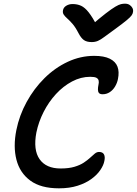

<svg xmlns="http://www.w3.org/2000/svg" viewBox="-20 -1015 745 1045"><path d="M301 10Q202 10 145 -32Q88 -74 69.5 -145.5Q51 -217 69 -307Q85 -387 125 -460Q165 -533 222 -589.5Q279 -646 348.5 -678.5Q418 -711 493 -711Q546 -711 577.5 -695.5Q609 -680 619.5 -652Q630 -624 622 -585Q618 -564 606.5 -544.5Q595 -525 577.5 -513.5Q560 -502 539 -502Q524 -502 518.5 -509Q513 -516 513 -528Q513 -540 516 -554Q519 -566 517 -576Q515 -586 505 -591.5Q495 -597 471 -597Q420 -597 372 -571.5Q324 -546 284.5 -503Q245 -460 217.5 -406Q190 -352 178 -294Q160 -199 195.5 -148.5Q231 -98 310 -98Q354 -98 384.5 -107Q415 -116 435.5 -129.5Q456 -143 470.5 -156.5Q485 -170 496 -179Q507 -188 519 -188Q539 -188 546 -174.5Q553 -161 548 -139Q544 -116 526 -89.5Q508 -63 477 -40.5Q446 -18 402 -4Q358 10 301 10ZM660 -995Q675 -995 685 -988.5Q695 -982 700.5 -972Q706 -962 704 -950Q703 -941 696.5 -931.5Q690 -922 669 -904.5Q648 -887 604 -855Q569 -830 548.5 -814.5Q528 -799 513 -792.5Q498 -786 479 -786Q452 -786 436.5 -797Q421 -808 407 -835Q390 -868 374 -886Q358 -904 345.5 -915Q333 -926 326.5 -936Q320 -946 323 -960Q326 -975 341 -984Q356 -993 375 -993Q401 -993 421.5 -983.5Q442 -974 462.5 -948Q483 -922 510 -872H471Q523 -917 555.5 -942Q588 -967 607.5 -978.5Q627 -990 638.5 -992.5Q650 -995 660 -995Z"/></svg>

Font: Shantell Sans Medium
Style: Italic
Weight: 500
Italic angle: -11°
Designer: Stephen Nixon, Anya Danilova, Shantell Martin
Foundry: Arrow Type
Version: Version 1.011;[c5ecc13dd]